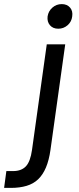

<svg xmlns="http://www.w3.org/2000/svg" viewBox="-107 -716 383 936"><path d="M-76 118H-43Q-3 118 19 95Q41 72 49 15L121 -500H211L139 15Q132 65 117 100.5Q102 136 79 158Q56 180 22.5 190Q-11 200 -54 200H-87ZM177 -576Q151 -576 136.5 -593Q122 -610 125 -636Q129 -662 148.5 -679Q168 -696 194 -696Q220 -696 234.5 -679Q249 -662 245 -636Q242 -610 222.5 -593Q203 -576 177 -576Z"/></svg>

Font: Retni Sans Medium
Style: Italic
Weight: 500
Italic angle: -8°
Designer: Vitaly Kuzmin
Foundry: ParaType Ltd.
Version: Version 1.00;June 10, 2019;FontCreator 11.5.0.2425 64-bit; t